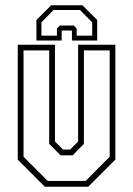

<svg xmlns="http://www.w3.org/2000/svg" viewBox="-20 -710 506 730"><path d="M150.5 0 47.5 -103V-540H189V-172L219.5 -141.5H246.5L277 -172V-540H418.5V-103L315.5 0ZM161.5 -22H305.5L397 -114V-518.5H299V-163L256.5 -119.5H210.5L167 -163V-518.5H69.5V-114ZM293.5 -690 349.5 -634V-556H253.5V-594H214.5V-556H118.5V-634L174.5 -690ZM284 -672H183.5L137.5 -625V-574.5H196.5V-601.5L207.5 -613H260.5L271.5 -601.5V-574.5H330.5V-625Z"/></svg>

Font: Tourney Condensed ExtraLight
Style: Regular
Weight: 200
Width: 3
Designer: Tyler Finck
Foundry: Etcetera Type Co
Version: Version 1.010; ttfautohint (v1.8.3)